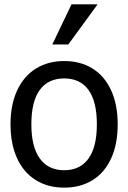

<svg xmlns="http://www.w3.org/2000/svg" viewBox="-20 -838 583 873"><path d="M423.8 -818.4 290.5 -635.7H217.8L305.2 -818.4ZM272 15.1Q196.8 15.1 141.6 -19.8Q86.4 -54.7 57.1 -119.6Q27.8 -184.6 27.8 -272.5Q27.8 -362.3 58.1 -427.2Q88.4 -492.2 143.6 -526.4Q198.7 -560.5 272 -560.5Q345.7 -560.5 400.4 -526.6Q455.1 -492.7 485.1 -427.7Q515.1 -362.8 515.1 -272.5Q515.1 -182.1 485.1 -117.2Q455.1 -52.2 400.4 -18.6Q345.7 15.1 272 15.1ZM272 -481.4Q199.2 -481.4 160.9 -429.2Q122.6 -377 122.6 -272.5Q122.6 -170.4 161.1 -117.2Q199.7 -64 272 -64Q343.8 -64 382.1 -116.7Q420.4 -169.4 420.4 -272.5Q420.4 -377 382.3 -429.2Q344.2 -481.4 272 -481.4Z"/></svg>

Font: SG Kara Bold
Style: Regular
Weight: 400
Designer: Damoon Khanjanzadeh
Version: Version 1.000